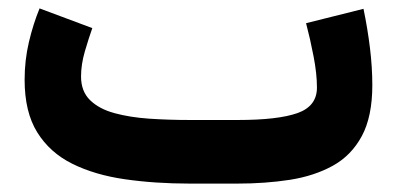

<svg xmlns="http://www.w3.org/2000/svg" viewBox="-20 -437 944 457"><path d="M544.9 0H432.1Q349.1 0 277.6 -10.3Q206.1 -20.5 152.3 -47.1Q98.6 -73.7 68.6 -122.1Q38.6 -170.4 38.6 -247.1Q38.6 -293.5 48.8 -336.9Q59.1 -380.4 74.2 -417L199.7 -370.1Q191.4 -346.7 182.1 -315.2Q172.9 -283.7 172.9 -254.9Q172.9 -219.7 194.3 -198.7Q215.8 -177.7 252.4 -167.7Q289.1 -157.7 335.4 -154.5Q381.8 -151.4 432.1 -151.4H546.4Q641.1 -151.4 687.7 -167.7Q734.4 -184.1 734.4 -228.5Q734.4 -261.7 726.3 -303.2Q718.3 -344.7 708.5 -381.8L845.2 -416Q855 -368.7 860.6 -322.8Q866.2 -276.9 866.2 -234.4Q866.2 -159.7 841.3 -113.3Q816.4 -66.9 772.2 -42.5Q728 -18.1 669.9 -9Q611.8 0 544.9 0Z"/></svg>

Font: Vazirmatn UI NL Black
Style: Regular
Weight: 900
Designer: Saber Rastikerdar
Foundry: Saber Rastikerdar
Version: Version 33.003